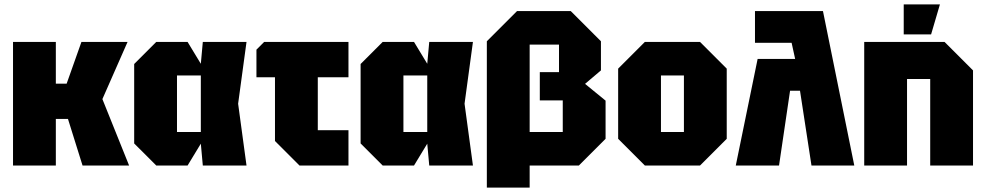

<svg xmlns="http://www.w3.org/2000/svg" viewBox="-20 -750 4467 870"><path d="M39 0V-560H233V-371H282L349 -560H558L444 -301L565 0H354L288 -211H233V0Z M688 0 588 -100V-460L688 -560H830L890 -461L899 -560H1097L1059 -280L1097 0H899L890 -99L830 0ZM782 -152H890V-408H782Z M1226 -111V-400H1142V-525L1177 -560H1559V-400H1420V-160H1559V0H1337Z M1714 0 1614 -100V-460L1714 -560H1856L1916 -461L1925 -560H2123L2085 -280L2123 0H1925L1916 -99L1856 0ZM1808 -152H1916V-408H1808Z M2703 -563V-431L2631 -370L2724 -294V-121L2603 0H2356V-152H2530V-295H2426V-423H2513V-548H2380V100H2186V-563L2323 -700H2566Z M2781 -121V-439L2902 -560H3152L3273 -439V-121L3152 0H2902ZM2975 -152H3079V-408H2975Z M3401 -700H3709L3851 0H3657L3605 -339H3560L3510 0H3314L3413 -483H3583L3567 -556H3401Z M3896 0V-560H4260L4389 -431V0H4195V-392H4090V0ZM4075 -594V-730H4239L4199 -594Z"/></svg>

Font: Tektur SemiCondensed ExtraBold
Style: Regular
Weight: 800
Width: 4
Designer: Adam Jagosz
Foundry: Adam Jagosz
Version: Version 1.005;gftools[0.9.30]